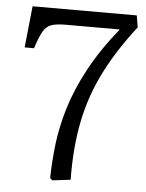

<svg xmlns="http://www.w3.org/2000/svg" viewBox="-52 -742 604 793"><g transform="rotate(5 250.5 -345.5)"><path d="M195 9 185 1Q186 -66 194.5 -139Q203 -212 227 -291.5Q251 -371 297 -457Q343 -543 418 -636H195Q155 -636 134 -628.5Q113 -621 100 -598Q87 -575 72 -528H33L51 -700H483L491 -651Q410 -547 360.5 -447.5Q311 -348 289.5 -240Q268 -132 270 0Z"/></g></svg>

Font: Literata 12pt Light
Style: Regular
Weight: 300
Designer: Latin by Veronika Burian and Jose Scaglione. Greek by Irene Vlachou. Cyrillic by Vera Evstafieva.
Foundry: TypeTogether
Version: Version 3.002